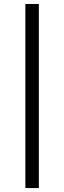

<svg xmlns="http://www.w3.org/2000/svg" viewBox="-20 -750 324 968"><path d="M107.9 198.2V-730H175.8V198.2Z"/></svg>

Font: Flanker Steampunk
Style: Bold
Weight: 700
Designer: Alexey Kryukov, Leonardo Di Lena
Foundry: Alexey Kryukov, Leonardo Di Lena
Version: 1.210